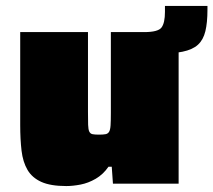

<svg xmlns="http://www.w3.org/2000/svg" viewBox="-20 -618 718 646"><path d="M389 -437V-510H465Q512 -510 523.5 -525.5Q535 -541 535 -578V-598H678V-585Q678 -542 671 -513Q664 -484 646 -467.5Q628 -451 594 -444Q560 -437 508 -437ZM203 8Q150 8 119 -6Q88 -20 72.5 -46.5Q57 -73 52.5 -111Q48 -149 48 -197V-510H276V-242Q276 -214 276.5 -198Q277 -182 280.5 -175Q284 -168 291.5 -166.5Q299 -165 313 -165Q327 -165 335 -166.5Q343 -168 347 -174.5Q351 -181 352 -196Q353 -211 353 -238V-510H581V0H360L356 -57H345Q327 -31 302 -16.5Q277 -2 251 3Q225 8 203 8Z"/></svg>

Font: Saira SemiExpanded Black
Style: Regular
Weight: 900
Width: 6
Designer: Hector Gatti with collaboration of the Omnibus-Type team
Foundry: Omnibus-Type
Version: Version 1.101